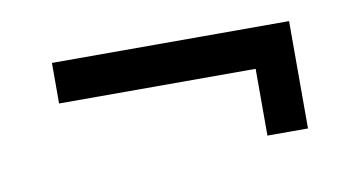

<svg xmlns="http://www.w3.org/2000/svg" viewBox="-34 -424 569 303"><g transform="rotate(-10 250.0 -273.0)"><path d="M60 -359H440V-187H375V-294H60Z"/></g></svg>

Font: Electrolize
Style: Regular
Weight: 400
Designer: Valery Zaveryaev
Foundry: Cyreal (www.cyreal.org)
Version: Version 1.002